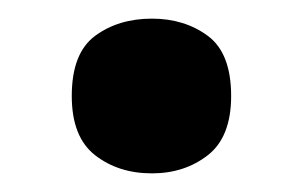

<svg xmlns="http://www.w3.org/2000/svg" viewBox="-20 -173 325 206"><path d="M57 -70Q57 -116 82 -134.5Q107 -153 143 -153Q178 -153 203 -134.5Q228 -116 228 -70Q228 -26 203 -6.5Q178 13 143 13Q107 13 82 -6.5Q57 -26 57 -70Z"/></svg>

Font: Noto Sans Armenian
Style: Bold
Weight: 700
Version: Version 2.007